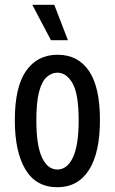

<svg xmlns="http://www.w3.org/2000/svg" viewBox="-20 -770 480 803"><path d="M220 13Q131 13 86.5 -61Q42 -135 42 -267Q42 -406 89 -473.5Q136 -541 221 -541Q306 -541 352 -473.5Q398 -406 398 -268Q398 -131 352 -59Q306 13 220 13ZM220 -61Q261 -61 285 -111.5Q309 -162 309 -267Q309 -377 283.5 -421.5Q258 -466 220 -466Q196 -466 175.5 -448Q155 -430 143.5 -386.5Q132 -343 132 -266Q132 -162 155.5 -111.5Q179 -61 220 -61ZM193 -602 115 -750H207L264 -602Z"/></svg>

Font: Bricolage Grotesque 10pt Condensed
Style: Regular
Weight: 400
Width: 3
Designer: Mathieu Triay
Foundry: Atelier Triay
Version: Version 1.000; ttfautohint (v1.8.4.7-5d5b);gftools[0.9.29]